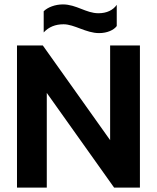

<svg xmlns="http://www.w3.org/2000/svg" viewBox="-20 -850 711 870"><path d="M429 -700C466 -700 496 -714 509 -732V-828C492 -804 464 -790 426 -790C370 -790 326 -830 265 -830C230 -830 196 -817 178 -799V-703C201 -728 231 -740 268 -740C317 -740 370 -700 429 -700ZM57 0H192V-429L497 0H614V-644H479V-215L174 -644H57Z"/></svg>

Font: Kanit Medium
Style: Regular
Weight: 500
Designer: Katatrad Team
Foundry: CadsonDemak
Version: Version 1.000;PS 001.000;hotconv 1.0.88;makeotf.lib2.5.64775